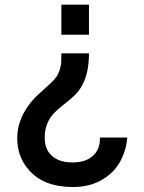

<svg xmlns="http://www.w3.org/2000/svg" viewBox="-20 -582 605 805"><path d="M353 -562.5V-436.5H237.3V-562.5ZM52.2 -2.9Q52.2 -93.3 127 -172.9Q139.2 -185.5 173.8 -216.1Q208.5 -246.6 219.7 -264.6Q228.5 -280.8 232.4 -296.1Q236.3 -311.5 236.8 -321.3Q237.3 -331.1 237.3 -358.4H353Q353 -276.4 325.2 -226.1Q312.5 -201.2 293.7 -183.1Q274.9 -165 247.8 -144Q220.7 -123 202.1 -103Q167.5 -62.5 167.5 -6.3Q167.5 36.1 187.5 60.5Q218.8 99.1 283.2 99.1Q339.4 99.1 368.7 71.8Q400.4 44.9 398.9 -5.4H513.7Q509.8 43.9 488.5 86.4Q467.3 128.9 432.1 155.3Q373 202.1 286.6 202.1Q161.1 202.1 100.1 129.4Q52.2 74.7 52.2 -2.9Z"/></svg>

Font: Manrope3 Semibold
Style: Regular
Weight: 600
Width: 4
Designer: Mikhail Sharanda
Foundry: Mikhail Sharanda
Version: Version 3.000;PS 003.000;hotconv 1.0.88;makeotf.lib2.5.64775